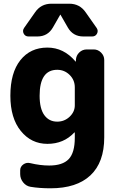

<svg xmlns="http://www.w3.org/2000/svg" viewBox="-20 -787 649 1037"><path d="M289 -410Q194 -410 194 -270Q194 -200 219.5 -165Q245 -130 289 -130Q328 -130 356 -156.5Q384 -183 384 -218V-315Q384 -355 356 -382.5Q328 -410 289 -410ZM236 -10Q149 -10 92.5 -79.5Q36 -149 36 -270Q36 -394 90 -462Q144 -530 236 -530Q324 -530 387 -456L389 -454Q390 -454 390 -455V-463Q391 -487 408 -503.5Q425 -520 449 -520H486Q509 -520 526 -503Q543 -486 543 -463V-45Q543 90 468.5 160Q394 230 253 230Q193 230 145 222Q121 218 105 198Q89 178 89 153V133Q89 113 106 101Q123 89 143 94Q197 107 246 107Q318 107 351 72.5Q384 38 384 -43V-71Q384 -72 383 -72Q382 -72 381 -71Q324 -10 236 -10ZM354 -767Q411 -767 443 -720L502 -636Q512 -621 504 -605.5Q496 -590 478 -590H430Q374 -590 346 -639L307 -707Q307 -708 306 -708Q305 -708 305 -707L266 -639Q238 -590 182 -590H134Q116 -590 108 -605.5Q100 -621 110 -636L169 -720Q201 -767 258 -767Z"/></svg>

Font: Rounded Mplus 1c ExtraBold
Style: Regular
Weight: 800
Version: Version 1.059.20150529